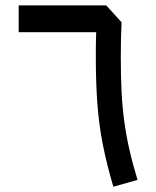

<svg xmlns="http://www.w3.org/2000/svg" viewBox="-20 -707 592 728"><path d="M50.8 -585V-686.5H382.8L440.9 -622.6Q439.5 -589.4 438.7 -558.1Q438 -526.9 438 -491.7Q438 -419.9 440.9 -360.4Q443.8 -300.8 451.2 -247.1Q458.5 -193.4 470.7 -139.4Q482.9 -85.4 501.5 -24.9L409.7 1Q384.3 -85.4 369.6 -160.4Q355 -235.4 349.1 -314.5Q343.3 -393.6 343.3 -491.7Q343.3 -511.7 343.5 -536.1Q343.8 -560.5 344.7 -585Z"/></svg>

Font: Estedad-FD Medium
Style: Regular
Weight: 500
Designer: Amin Abedi
Version: Version 7.3